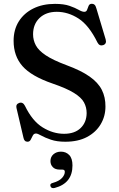

<svg xmlns="http://www.w3.org/2000/svg" viewBox="-20 -734 630 1016"><path d="M325.5 16Q281 16 249.5 5.2Q218 -5.5 198.5 -16.5Q179 -27.5 170.5 -27.5Q159 -27.5 153.5 -16.5Q148 -5.5 142.5 5.2Q137 16 125.5 16Q108 16 104 -6L67 -163.5Q63 -183 82 -189.5Q101 -195.5 112 -174Q151 -93.5 205.8 -59.8Q260.5 -26 319 -26Q375 -26 406.5 -56.2Q438 -86.5 438.5 -135.5Q438.5 -166 424.5 -192Q410.5 -218 371.5 -242.2Q332.5 -266.5 258 -292Q146 -330.5 99 -384Q52 -437.5 52 -518Q52 -577 79.5 -620.8Q107 -664.5 156.2 -689Q205.5 -713.5 271 -713.5Q318 -713.5 348 -703Q378 -692.5 396.2 -682Q414.5 -671.5 426 -671.5Q437 -671.5 440.8 -682Q444.5 -692.5 449 -703.2Q453.5 -714 466.5 -714Q475 -714 480.8 -708.5Q486.5 -703 490.5 -688L539 -526Q546 -502 525.5 -495Q506 -489 495.5 -509.5Q451 -600 395.8 -635.8Q340.5 -671.5 280.5 -671.5Q223.5 -671.5 189.2 -638.8Q155 -606 155 -552.5Q155 -521.5 169.5 -494.2Q184 -467 222 -441.5Q260 -416 331 -389.5Q408.5 -361 453.8 -329.2Q499 -297.5 518.8 -258.5Q538.5 -219.5 538 -170Q538 -119 513 -76.8Q488 -34.5 440.8 -9.2Q393.5 16 325.5 16ZM296.5 163.5Q272 163.5 259.5 150.5Q247 137.5 247 118.5Q247 96 263 82.2Q279 68.5 302.5 68.5Q329 68.5 346.2 86.2Q363.5 104 363.5 141.5Q363.5 236 269.5 260.5Q251.5 265 247 251Q242.5 237.5 260.5 233.5Q292.5 224.5 307.8 208Q323 191.5 323 175Q323 163.5 310 163.5Z"/></svg>

Font: Fraunces 9pt
Style: Regular
Weight: 400
Version: Version 1.000;[b76b70a41]